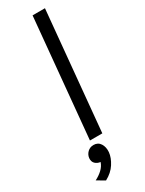

<svg xmlns="http://www.w3.org/2000/svg" viewBox="-234 -712 719 954"><g transform="rotate(-30 126.0 -234.5)"><path d="M91 0 155 -681H226L162 0ZM61 212 16.5 186Q40.5 174 58.2 157.5Q76 141 83.5 119Q65 117 53.5 105.2Q42 93.5 44 73.5Q46.5 54.5 60.5 41.2Q74.5 28 95 28Q120 28 133 48.2Q146 68.5 143.5 97.5Q140.5 127.5 120 159.5Q99.5 191.5 61 212Z"/></g></svg>

Font: Karla
Style: Italic
Weight: 400
Italic angle: -8°
Designer: Jonathan Pinhorn
Version: Version 2.004;gftools[0.9.33]